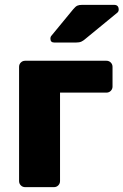

<svg xmlns="http://www.w3.org/2000/svg" viewBox="-20 -770 508 790"><path d="M83.6 0Q73 0 65.8 -7.2Q58.5 -14.5 58.5 -25.1V-494.9Q58.5 -505.5 65.8 -512.8Q73 -520 83.6 -520H417.9Q428.5 -520 435.7 -512.8Q443 -505.5 443 -494.9V-414Q443 -403.4 435.7 -396.1Q428.5 -388.9 417.9 -388.9H227V-25.1Q227 -14.5 219.7 -7.2Q212.5 0 201.9 0ZM203.4 -595Q187.4 -595 187.4 -611Q187.4 -619 192.4 -624L280.8 -731.4Q290.6 -743.2 297.9 -746.6Q305.3 -750 317.8 -750H449.4Q468.4 -750 468.4 -730.4Q468.4 -723.4 463.4 -718.4L330.6 -609.4Q322.6 -602.4 314.6 -598.7Q306.5 -595 292.7 -595Z"/></svg>

Font: Rubik Light
Style: Regular
Weight: 300
Designer: Hubert and Fischer
Foundry: Hubert and Fischer
Version: Version 2.300;gftools[0.9.30]